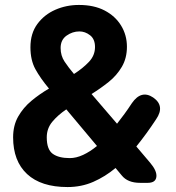

<svg xmlns="http://www.w3.org/2000/svg" viewBox="-20 -739 712 776"><path d="M253 17Q146 17 89.5 -35.5Q33 -88 33 -184Q33 -232 53.5 -268Q74 -304 107 -331.5Q140 -359 178 -381Q143 -423 123 -459.5Q103 -496 103 -548Q103 -604 131 -642Q159 -680 203.5 -699.5Q248 -719 299 -719Q360 -719 403 -696.5Q446 -674 469.5 -635.5Q493 -597 493 -550Q493 -504 472.5 -469Q452 -434 419.5 -408Q387 -382 350 -359L453 -239Q468 -258 483 -278.5Q498 -299 513 -322Q551 -377 599 -345Q648 -311 611 -257Q592 -228 572 -200.5Q552 -173 531 -147L587 -81Q615 -48 612 -24Q609 0 577 0H546Q496 0 472 -30L447 -60Q405 -25 357 -4Q309 17 253 17ZM262 -100Q288 -100 316 -113Q344 -126 372 -149L248 -297Q214 -274 191.5 -247Q169 -220 169 -184Q169 -135 193 -117.5Q217 -100 262 -100ZM279 -440Q315 -463 339.5 -489Q364 -515 364 -549Q364 -581 344 -596.5Q324 -612 301 -612Q273 -612 249 -595Q225 -578 225 -545Q225 -514 241 -490Q257 -466 279 -440Z"/></svg>

Font: Zen Maru Gothic Black
Style: Regular
Weight: 900
Designer: Yoshimichi Ohira
Foundry: Positype
Version: Version 1.001